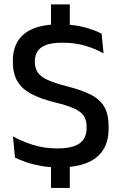

<svg xmlns="http://www.w3.org/2000/svg" viewBox="-20 -764 564 890"><path d="M303.5 -597.5H216.5V-743.5H303.5ZM303.5 107H216.5V-56.5H303.5ZM253.5 12Q208 12 169.5 5Q131 -2 100.8 -12.5Q70.5 -23 49.5 -33.5L40 -132Q78.5 -110 131.2 -93Q184 -76 245.5 -76Q315.5 -76 348.5 -99.2Q381.5 -122.5 381.5 -169.5V-177Q381.5 -207.5 368.2 -227.2Q355 -247 323.5 -261.2Q292 -275.5 238 -288.5Q167 -306 123.2 -329.8Q79.5 -353.5 59.5 -389.2Q39.5 -425 39.5 -478.5V-483.5Q39.5 -564 93 -607.5Q146.5 -651 253.5 -651Q322 -651 370.8 -637.8Q419.5 -624.5 451 -608L460 -516.5Q423.5 -537.5 376 -551.8Q328.5 -566 269 -566Q222.5 -566 194.5 -555.8Q166.5 -545.5 154 -526.2Q141.5 -507 141.5 -480V-478Q141.5 -450 154 -430Q166.5 -410 198.2 -394.8Q230 -379.5 288.5 -364.5Q358 -347 400.8 -325.2Q443.5 -303.5 463.5 -268.8Q483.5 -234 483.5 -177.5V-167.5Q483.5 -79 426 -33.5Q368.5 12 253.5 12Z"/></svg>

Font: Anek Telugu Medium
Style: Regular
Weight: 500
Designer: Omkar Bhoir (Telugu), Yesha Goshar (Latin)
Foundry: Ek Type
Version: Version 1.003